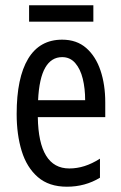

<svg xmlns="http://www.w3.org/2000/svg" viewBox="-20 -696 458 726"><path d="M215 -546Q270 -546 306 -514.5Q342 -483 360 -429.5Q378 -376 378 -309V-253H123Q126 -59 242 -59Q271 -59 299.5 -68Q328 -77 358 -96V-24Q302 10 233 10Q165 10 123 -26.5Q81 -63 62 -125Q43 -187 43 -265Q43 -402 86.5 -474Q130 -546 215 -546ZM215 -480Q174 -480 151 -440Q128 -400 124 -317H302Q302 -361 293 -398Q284 -435 264.5 -457.5Q245 -480 215 -480ZM333 -676V-614H90V-676Z"/></svg>

Font: Noto Sans Khmer ExtraCondensed
Style: Regular
Weight: 400
Width: 2
Designer: Danh Hong and the Monotype Design Team
Foundry: Monotype Imaging Inc.
Version: Version 2.004; ttfautohint (v1.8.4.7-5d5b)